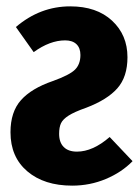

<svg xmlns="http://www.w3.org/2000/svg" viewBox="-20 -568 437 604"><path d="M381 -388Q381 -326 349 -290Q317 -254 251 -229Q214 -216 196 -204.5Q178 -193 172 -180.5Q166 -168 166 -147Q166 -120 180.5 -105.5Q195 -91 222 -91Q272 -91 325 -137L397 -61Q363 -26 313 -5Q263 16 207 16Q119 16 66 -29Q13 -74 13 -152Q13 -216 46 -253Q79 -290 146 -313Q199 -332 216 -349Q233 -366 233 -395Q233 -417 220.5 -429Q208 -441 185 -441Q137 -441 86 -404L30 -483Q106 -548 201 -548Q284 -548 332.5 -503Q381 -458 381 -388Z"/></svg>

Font: Fira Sans Extra Condensed
Style: Bold
Weight: 700
Width: 1
Designer: Carrois Corporate & Edenspiekermann AG
Foundry: Carrois Corporate GbR & Edenspiekermann AG
Version: Version 4.203